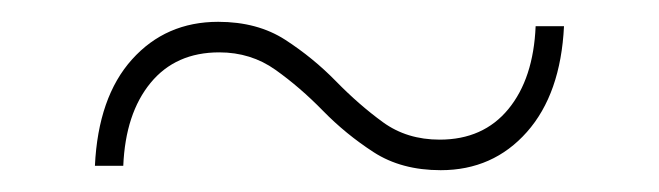

<svg xmlns="http://www.w3.org/2000/svg" viewBox="-20 -438 604 176"><path d="M384 -282Q348 -282 322.5 -298.5Q297 -315 276 -336.5Q255 -358 232.5 -374Q210 -390 181 -390Q141 -390 118 -362Q95 -334 93 -286H67Q70 -349 101 -383.5Q132 -418 180 -418Q216 -418 241.5 -401.5Q267 -385 288 -363.5Q309 -342 331 -326Q353 -310 383 -310Q423 -310 446 -338Q469 -366 471 -414H497Q494 -352 463 -317Q432 -282 384 -282Z"/></svg>

Font: Montserrat Thin ExtraLight
Style: Regular
Weight: 250
Version: Version 9.000